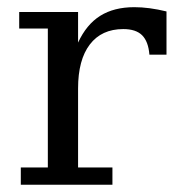

<svg xmlns="http://www.w3.org/2000/svg" viewBox="-20 -507 477 527"><path d="M437 -475.6V-356.9H390.1Q387.2 -393.1 370.1 -410.2Q353 -427.2 318.4 -427.2Q258.8 -427.2 226.6 -385Q194.3 -342.8 194.3 -264.2V-47.4H288.6V0H37.1V-47.4H111.3V-428.7H32.7V-474.1H194.3V-390.1Q217.3 -439.9 255.1 -463.6Q293 -487.3 348.6 -487.3Q368.7 -487.3 390.9 -484.4Q413.1 -481.4 437 -475.6Z"/></svg>

Font: KhunPaOh
Style: Regular
Weight: 400
Designer: Khon Soe Zaw Thu
Version: Version 1.00 July 11, 2016, initial release